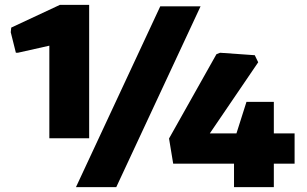

<svg xmlns="http://www.w3.org/2000/svg" viewBox="-20 -766 1256 786"><path d="M938 -96H689L672 -199L866 -544L881 -550L1023 -540L1037 -511L839 -220H948L989 -349H1101V-220H1186V-96H1101V0H938ZM636 -740H801L456 0H291ZM182 -579 53 -550H45L24 -634L26 -653L225 -746H345V-200H182Z"/></svg>

Font: Encode Sans Normal
Style: ExtraBold
Weight: 800
Designer: Pablo Impallari, Andres Torresi
Foundry: Pablo Impallari, Andres Torresi
Version: Version 1.000; ttfautohint (v1.00) -l 8 -r 50 -G 200 -x 14 -